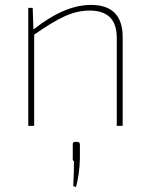

<svg xmlns="http://www.w3.org/2000/svg" viewBox="-20 -512 610 781"><path d="M113 -480 116 -392Q242 -492 350 -492Q479 -492 479 -361V0H455V-358Q455 -469 345 -469Q294 -469 243.5 -446Q193 -423 119 -371V0H95V-480ZM286 65H294Q305 65 305 76V134Q303 200 289 249L278 245Q281 189 281 143Q278 143 276.5 140Q275 137 276 134V76Q275 65 286 65Z"/></svg>

Font: Exo 2.0 Thin
Style: Regular
Weight: 250
Designer: Natanael Gama
Version: Version 1.001;PS 001.001;hotconv 1.0.70;makeotf.lib2.5.58329